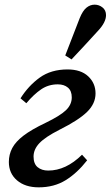

<svg xmlns="http://www.w3.org/2000/svg" viewBox="-20 -791 475 824"><path d="M146 13Q88 13 53 -17Q18 -47 18 -96Q18 -128 32.5 -155.5Q47 -183 81 -209Q115 -235 176 -264Q238 -294 263 -318Q288 -342 288 -373Q288 -401 271.5 -415Q255 -429 228 -429Q188 -429 156.5 -407.5Q125 -386 93 -348L68 -369Q102 -423 150.5 -458Q199 -493 270 -493Q327 -493 358.5 -463.5Q390 -434 390 -390Q390 -346 353.5 -310.5Q317 -275 235 -234Q174 -203 149 -176.5Q124 -150 124 -119Q124 -88 141.5 -73.5Q159 -59 187 -59Q263 -59 332 -127L354 -103Q311 -48 261.5 -17.5Q212 13 146 13ZM260 -553Q276 -593 291 -633Q306 -673 322 -713Q335 -745 351 -758Q367 -771 386 -771Q405 -771 420 -759Q435 -747 435 -726Q435 -695 400 -658Q372 -627 344 -597Q316 -567 287 -536Z"/></svg>

Font: Source Serif 4 Semibold
Style: Italic
Weight: 600
Italic angle: -12°
Designer: Frank Grießhammer
Foundry: Adobe
Version: Version 4.005;hotconv 1.1.0;makeotfexe 2.6.0